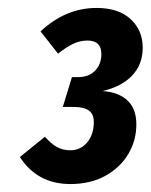

<svg xmlns="http://www.w3.org/2000/svg" viewBox="-20 -772 379 483"><path d="M339 -652Q339 -610 312.5 -582Q286 -554 238 -543Q279 -540 301 -519Q323 -498 323 -459Q323 -419 303 -385Q283 -351 245.5 -330Q208 -309 157 -309Q74 -309 30 -377L93 -428Q109 -410 123.5 -402Q138 -394 157 -394Q183 -394 199.5 -414Q216 -434 216 -465Q216 -485 203.5 -494Q191 -503 165 -503H138L161 -578H176Q204 -578 219.5 -594.5Q235 -611 235 -636Q235 -670 200 -670Q181 -670 163.5 -661.5Q146 -653 126 -637L82 -693Q145 -752 223 -752Q278 -752 308.5 -724Q339 -696 339 -652Z"/></svg>

Font: Fira Sans Extra Condensed
Style: Bold Italic
Weight: 700
Width: 3
Italic angle: -8°
Designer: Carrois Corporate & Edenspiekermann AG
Foundry: Carrois Corporate GbR & Edenspiekermann AG
Version: Version 4.203